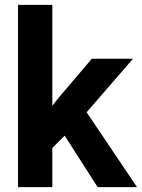

<svg xmlns="http://www.w3.org/2000/svg" viewBox="-20 -770 584 790"><path d="M246.1 -211.9 195.3 -161.1V0H54.2V-750H195.3V-334.5L222.7 -369.6L357.9 -528.3H527.3L336.4 -308.1L543.9 0H381.8Z"/></svg>

Font: Roboto-o
Style: o-Bold
Weight: 700
Designer: Google
Version: Version 2.134; 2016; ttfautohint (v1.6)